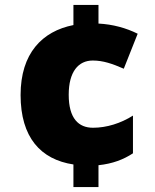

<svg xmlns="http://www.w3.org/2000/svg" viewBox="-20 -744 626 774"><path d="M377 -649V-724H276V-643C150 -618 63 -529 63 -361C63 -190 144 -101 276 -81V10H377V-78C434 -84 478 -101 516 -126V-278C467 -247 410 -229 355 -229C297 -229 257 -266 257 -362C257 -455 296 -500 354 -500C396 -500 433 -487 479 -467L535 -608C489 -631 435 -646 377 -649Z"/></svg>

Font: Noto Sans Myanmar UI Black
Style: Regular
Weight: 900
Designer: Monotype Design Team
Foundry: Monotype Imaging Inc.
Version: Version 2.103